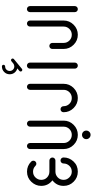

<svg xmlns="http://www.w3.org/2000/svg" viewBox="500 -1333 966 2006"><g transform="rotate(-90 983.0 -330.0)"><path d="M192.9 -530.8Q253.9 -530.8 297.4 -487.3Q307.1 -478.5 307.1 -464.4Q307.1 -451.2 297.9 -442.1Q288.6 -433.1 275.4 -433.1Q261.7 -433.1 252.9 -442.9Q228 -467.8 192.4 -467.8Q155.8 -467.8 131.3 -441.9Q106.9 -416 106.9 -382.3Q106.9 -345.2 132.3 -321Q157.7 -296.9 192.4 -296.9H309.6Q322.3 -296.4 331.3 -287.1Q340.3 -277.8 340.3 -265.1Q340.3 -252.4 331.3 -243.4Q322.3 -234.4 309.6 -233.9H192.4Q158.2 -233.9 132.6 -209.7Q106.9 -185.5 106.9 -148.4Q106.9 -114.3 132.6 -88.6Q158.2 -63 192.4 -63Q229.5 -63 253.7 -88.6Q277.8 -114.3 277.8 -148.4Q277.8 -162.1 286.9 -171.4Q295.9 -180.7 309.6 -180.7Q323.2 -180.7 332 -171.4Q340.8 -162.1 340.8 -148.4Q340.8 -89.4 298.8 -44.7Q256.8 0 192.4 0Q130.9 0 87.4 -43.5Q43.9 -86.9 43.9 -148.4Q43.9 -220.2 101.6 -265.1Q43.9 -310.5 43.9 -382.3Q43.9 -440.9 86.7 -485.8Q129.4 -530.8 192.9 -530.8Z M662.6 -500Q662.6 -512.7 671.9 -522Q681.2 -531.2 693.8 -531.2Q707 -531.2 716.3 -522.2Q725.6 -513.2 725.6 -500V-148.4Q725.6 -87.4 681.9 -43.7Q638.2 0 577.1 0Q516.1 0 472.4 -43.7Q428.7 -87.4 428.7 -148.4V-500Q428.7 -512.7 438 -522Q447.3 -531.2 460 -531.2Q473.1 -531.2 482.4 -522.2Q491.7 -513.2 491.7 -500V-148.4Q491.7 -112.8 516.6 -87.9Q541.5 -63 577.1 -63Q612.8 -63 637.7 -87.9Q662.6 -112.8 662.6 -148.4ZM545.4 56.9Q558.6 43.9 577.1 43.9Q595.7 43.9 608.6 56.9Q621.6 69.8 621.6 88.4Q621.6 106.9 608.6 120.1Q595.7 133.3 577.1 133.3Q558.6 133.3 545.4 120.1Q532.2 106.9 532.2 88.4Q532.2 69.8 545.4 56.9Z M1047.4 -500Q1047.4 -512.7 1056.6 -522Q1065.9 -531.2 1078.6 -531.2Q1091.8 -531.2 1101.1 -522.2Q1110.4 -513.2 1110.4 -500V-148.4Q1110.4 -87.4 1066.7 -43.7Q1022.9 0 961.9 0Q900.9 0 857.2 -43.7Q813.5 -87.4 813.5 -148.4Q813.5 -162.1 822.3 -171.4Q831.1 -180.7 844.7 -180.7Q858.4 -180.7 867.4 -171.4Q876.5 -162.1 876.5 -148.4Q876.5 -112.8 901.4 -87.9Q926.3 -63 961.9 -63Q997.6 -63 1022.5 -87.9Q1047.4 -112.8 1047.4 -148.4Z M1238.8 -597.2Q1238.8 -605 1245.1 -610.4L1271.5 -632.3Q1244.6 -639.2 1227.3 -660.6Q1210 -682.1 1210 -711.9Q1210 -745.1 1233.6 -769Q1257.3 -793 1292.5 -793Q1299.3 -793 1304.2 -788.1Q1309.1 -783.2 1309.1 -776.4Q1309.1 -769.5 1304 -764.4Q1298.8 -759.3 1292 -759.3Q1271.5 -759.3 1258.1 -745.4Q1244.6 -731.4 1244.6 -711.9Q1244.6 -691.4 1258.3 -677.5Q1272 -663.6 1291.5 -663.6Q1309.6 -663.6 1322.8 -674.3L1346.7 -693.8Q1351.6 -697.8 1357.4 -697.8Q1364.3 -697.8 1369.4 -692.9Q1374.5 -688 1374.5 -680.7Q1374.5 -672.9 1368.2 -667.5L1266.6 -584Q1261.7 -580.1 1255.9 -580.1Q1249 -580.1 1243.9 -585Q1238.8 -589.8 1238.8 -597.2ZM1269 -500Q1269 -512.7 1278.3 -522.2Q1287.6 -531.7 1300.3 -531.7Q1313.5 -531.7 1322.8 -522.5Q1332 -513.2 1332 -500V-31.2Q1332 -18.1 1322.8 -9Q1313.5 0 1300.3 0Q1287.1 0 1278.1 -9Q1269 -18.1 1269 -31.2Z M1708.5 -500Q1708.5 -512.7 1717.5 -522Q1726.6 -531.2 1739.7 -531.2Q1752.9 -531.2 1762.2 -522.2Q1771.5 -513.2 1771.5 -500V-148.4Q1771.5 -87.4 1727.8 -43.7Q1684.1 0 1623 0Q1562 0 1518.3 -43.7Q1474.6 -87.4 1474.6 -148.4V-266.1Q1474.6 -279.3 1483.6 -288.3Q1492.7 -297.4 1505.9 -297.4Q1519 -297.4 1528.3 -288.3Q1537.6 -279.3 1537.6 -266.1V-148.4Q1537.6 -112.8 1562.5 -87.9Q1587.4 -63 1623 -63Q1658.7 -63 1683.6 -87.9Q1708.5 -112.8 1708.5 -148.4Z M1859.4 -500Q1859.4 -512.7 1868.7 -522.2Q1877.9 -531.7 1890.6 -531.7Q1903.8 -531.7 1913.1 -522.5Q1922.4 -513.2 1922.4 -500V-31.2Q1922.4 -18.1 1913.1 -9Q1903.8 0 1890.6 0Q1877.4 0 1868.4 -9Q1859.4 -18.1 1859.4 -31.2Z"/></g></svg>

Font: Fandogh
Style: Regular
Weight: 400
Designer: Amin Abedi
Version: Version 1.00